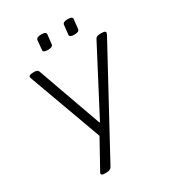

<svg xmlns="http://www.w3.org/2000/svg" viewBox="-213 -815 1032 1141"><g transform="rotate(-30 303.0 -244.5)"><path d="M167 208Q142 208 142 197Q142 191 151 177L250 -2L70 -496Q69 -499 67.5 -503.5Q66 -508 66 -511Q66 -525 99 -525H104Q127 -525 132 -511L289 -71H293L523 -511Q530 -525 558 -525H566Q593 -525 593 -513Q593 -510 590.5 -504.5Q588 -499 586 -495L214 191Q205 208 178 208ZM422 -597Q388 -597 390 -615L397 -679Q399 -697 432 -697Q467 -697 464 -679L457 -615Q455 -597 422 -597ZM241 -597Q206 -597 209 -615L215 -679Q218 -697 251 -697Q285 -697 283 -679L276 -615Q273 -597 241 -597Z"/></g></svg>

Font: Asap Expanded Expanded Light
Style: Italic
Weight: 300
Width: 7
Italic angle: -6°
Designer: Pablo Cosgaya
Foundry: Omnibus-Type
Version: Version 3.001; ttfautohint (v1.8.4.7-5d5b)